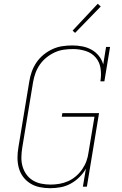

<svg xmlns="http://www.w3.org/2000/svg" viewBox="-20 -982 640 1010"><path d="M244 8Q216 8 189 2.5Q162 -3 139.5 -17Q117 -31 101.5 -52Q86 -73 79 -98.5Q72 -124 72 -152Q72 -180 77 -208L134 -553Q138 -579 147 -604.5Q156 -630 171.5 -653Q187 -676 209 -694Q231 -712 256 -723.5Q281 -735 307.5 -739Q334 -743 360 -743Q387 -743 413 -738Q439 -733 461.5 -720.5Q484 -708 500 -688Q516 -668 523 -643L538 -735H559L529 -554H508Q514 -588 509 -622Q504 -656 483 -680Q462 -704 430 -714Q398 -724 364 -724Q340 -724 315.5 -720.5Q291 -717 268 -706.5Q245 -696 224.5 -679.5Q204 -663 189.5 -642Q175 -621 166.5 -597.5Q158 -574 154 -550L97 -205Q93 -180 92.5 -155Q92 -130 98.5 -107Q105 -84 118.5 -65Q132 -46 152 -33.5Q172 -21 196.5 -16Q221 -11 246 -11Q246 -11 246 -11Q246 -11 246 -11Q269 -11 292.5 -15Q316 -19 338.5 -29Q361 -39 380 -55.5Q399 -72 413 -92.5Q427 -113 435 -135.5Q443 -158 446 -182L477 -368H305L308 -387H501L437 0H416L432 -95Q418 -70 397 -49.5Q376 -29 351 -15.5Q326 -2 298.5 3Q271 8 244 8ZM375 -809 362 -821 494 -962 510 -948Z"/></svg>

Font: Iosevka Slab ThExObl
Style: Regular
Weight: 100
Width: 7
Italic angle: -9°
Monospace: yes
Designer: Belleve Invis
Foundry: Belleve Invis
Version: Version 11.1.1; ttfautohint (v1.8.3)